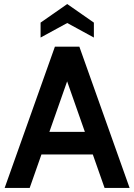

<svg xmlns="http://www.w3.org/2000/svg" viewBox="-20 -931 665 951"><path d="M459 -166H166V-278H459ZM296 -575H329L127 0H3L252 -700H373L622 0H498ZM181 -745V-819L313 -911L445 -819V-745L313 -817Z"/></svg>

Font: Cabin Resolve
Style: Bold-Resolve
Weight: 700
Designer: Pablo Impallari
Foundry: Pablo Impallari. http://www.impallari.com Igino Marini. http://www.ikern.com
Version: Version 3.001